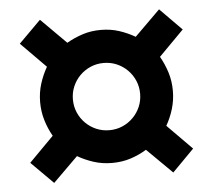

<svg xmlns="http://www.w3.org/2000/svg" viewBox="-45 -669 732 660"><g transform="rotate(-5 321.0 -338.5)"><path d="M602 -133 527 -57 440 -143Q414 -127 384.5 -117.5Q355 -108 321 -108Q287 -108 257.5 -117.5Q228 -127 202 -142L116 -57L40 -133L125 -219Q110 -245 101 -275Q92 -305 92 -337Q92 -371 101.5 -401Q111 -431 126 -457L40 -544L116 -620L203 -533Q229 -548 258 -557.5Q287 -567 321 -567Q355 -567 384 -557.5Q413 -548 439 -533L527 -620L602 -544L516 -457Q531 -431 540.5 -401Q550 -371 550 -337Q550 -305 541 -275Q532 -245 517 -219ZM403 -419Q387 -435 366 -444Q345 -453 321 -453Q297 -453 276 -444Q255 -435 239 -419Q223 -403 214 -382Q205 -361 205 -337Q205 -313 214 -292Q223 -271 239 -255Q255 -239 276 -230Q297 -221 321 -221Q345 -221 366 -230Q387 -239 403 -255Q419 -271 428 -292Q437 -313 437 -337Q437 -361 428 -382Q419 -403 403 -419Z"/></g></svg>

Font: Kulim Park
Style: Bold
Weight: 700
Designer: Noponies / Dale Sattler
Foundry: Noponies
Version: Version 1.000; ttfautohint (v1.8.3)